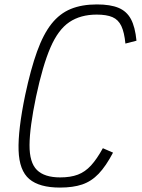

<svg xmlns="http://www.w3.org/2000/svg" viewBox="-20 -834 640 868"><path d="M251 14Q158 14 112.5 -24.5Q67 -63 64 -154.5Q61 -246 94 -405Q119 -522 147.5 -601Q176 -680 213 -726.5Q250 -773 300 -793.5Q350 -814 418 -814Q479 -814 516 -798.5Q553 -783 572 -747.5Q591 -712 597 -650L547 -637Q542 -688 528.5 -716.5Q515 -745 488.5 -756.5Q462 -768 417 -768Q344 -768 293.5 -734Q243 -700 208 -619Q173 -538 143 -397Q114 -258 113.5 -178.5Q113 -99 147 -65.5Q181 -32 252 -32Q299 -32 332 -44.5Q365 -57 391.5 -86Q418 -115 445 -164L491 -144Q459 -83 426 -48.5Q393 -14 351.5 0Q310 14 251 14Z"/></svg>

Font: Victor Mono Thin
Style: Italic
Weight: 100
Italic angle: -12°
Monospace: yes
Designer: Rune Bjørnerås
Version: Version 1.561;gftools[0.9.30]